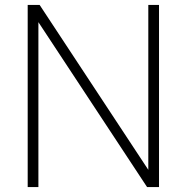

<svg xmlns="http://www.w3.org/2000/svg" viewBox="-20 -760 758 780"><path d="M92.5 0V-740H141L599 -45H582.5V-740H626V0H577.5L119.5 -695H136V0Z"/></svg>

Font: Encode Sans SC Condensed Thin ExtraLight
Style: Regular
Weight: 250
Version: Version 3.002